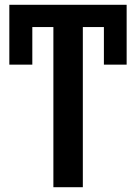

<svg xmlns="http://www.w3.org/2000/svg" viewBox="-20 -782 569 802"><path d="M326 0H203V-669H115V-512H19V-762H509V-512H414V-669H326Z"/></svg>

Font: Noto Sans Display Medium
Style: Regular
Weight: 500
Designer: Monotype Design Team
Foundry: Monotype Imaging Inc.
Version: Version 1.900